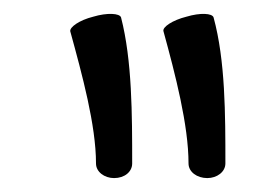

<svg xmlns="http://www.w3.org/2000/svg" viewBox="-20 -935 384 276"><path d="M81 -890C98 -828 118 -755 118 -700C118 -688 130 -679 144 -679C159 -679 170 -688 170 -700C170 -770 170 -848 154 -910C152 -916 134 -917 114 -911C94 -906 80 -896 81 -890ZM215 -890C232 -828 251 -755 251 -700C251 -688 263 -679 278 -679C292 -679 304 -688 304 -700C304 -770 304 -848 287 -910C285 -916 268 -917 248 -911C228 -906 213 -896 215 -890Z"/></svg>

Font: Nupuram Light
Style: Regular
Weight: 300
Designer: Santhosh Thottingal (santhosh.thottingal@gmail.com)
Foundry: SMC
Version: Version 1.000